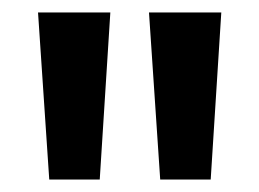

<svg xmlns="http://www.w3.org/2000/svg" viewBox="-20 -857 415 308"><path d="M140 -569H59L41 -837H157ZM318 -569H237L219 -837H335Z"/></svg>

Font: Yaldevi SemiBold
Style: Regular
Weight: 600
Designer: Sol Matas, Rajitha Manaperi, Kosala Senevirathne
Foundry: Mooniak
Version: Version 1.100